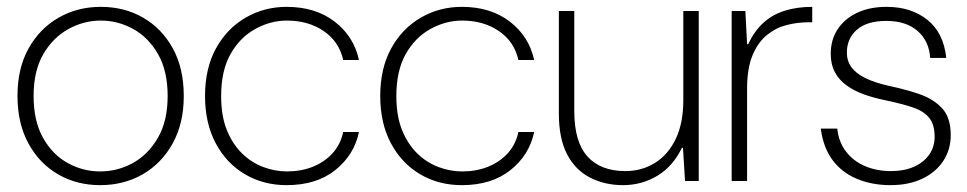

<svg xmlns="http://www.w3.org/2000/svg" viewBox="-20 -528 2821 560"><path d="M272 12Q204 12 149.5 -19.5Q95 -51 63 -109.5Q31 -168 31 -248Q31 -329 63.5 -387Q96 -445 151 -476.5Q206 -508 274 -508Q343 -508 397.5 -476.5Q452 -445 484 -387Q516 -329 516 -248Q516 -168 483.5 -109.5Q451 -51 396 -19.5Q341 12 272 12ZM272 -28Q323 -28 367.5 -52.5Q412 -77 440.5 -126Q469 -175 469 -248Q469 -321 441 -370Q413 -419 368.5 -443.5Q324 -468 274 -468Q224 -468 179 -443Q134 -418 106 -369.5Q78 -321 78 -248Q78 -175 105.5 -126Q133 -77 177.5 -52.5Q222 -28 272 -28Z M816 12Q748 12 694 -20Q640 -52 609 -110.5Q578 -169 578 -248Q578 -328 609.5 -386Q641 -444 695.5 -476Q750 -508 816 -508Q900 -508 956 -465Q1012 -422 1027 -353H981Q969 -407 924 -437.5Q879 -468 817 -468Q769 -468 724.5 -443.5Q680 -419 652.5 -370.5Q625 -322 625 -248Q625 -190 641.5 -149Q658 -108 685.5 -81Q713 -54 747.5 -41Q782 -28 817 -28Q858 -28 892 -41.5Q926 -55 949.5 -80.5Q973 -106 981 -143H1027Q1013 -76 958 -32Q903 12 816 12Z M1327 12Q1259 12 1205 -20Q1151 -52 1120 -110.5Q1089 -169 1089 -248Q1089 -328 1120.5 -386Q1152 -444 1206.5 -476Q1261 -508 1327 -508Q1411 -508 1467 -465Q1523 -422 1538 -353H1492Q1480 -407 1435 -437.5Q1390 -468 1328 -468Q1280 -468 1235.5 -443.5Q1191 -419 1163.5 -370.5Q1136 -322 1136 -248Q1136 -190 1152.5 -149Q1169 -108 1196.5 -81Q1224 -54 1258.5 -41Q1293 -28 1328 -28Q1369 -28 1403 -41.5Q1437 -55 1460.5 -80.5Q1484 -106 1492 -143H1538Q1524 -76 1469 -32Q1414 12 1327 12Z M1797 12Q1744 12 1701 -10Q1658 -32 1634 -78Q1610 -124 1610 -197V-496H1655V-204Q1655 -114 1693.5 -71.5Q1732 -29 1804 -29Q1852 -29 1890.5 -53Q1929 -77 1951 -123Q1973 -169 1973 -236V-496H2018V0H1978L1972 -97H1969Q1943 -43 1897.5 -15.5Q1852 12 1797 12Z M2114 0V-496H2154L2159 -399H2162Q2180 -437 2206 -461Q2232 -485 2268 -496.5Q2304 -508 2349 -508V-463H2337Q2306 -463 2274.5 -455Q2243 -447 2217 -426Q2191 -405 2175 -367Q2159 -329 2159 -269V0Z M2577 12Q2523 12 2479 -6.5Q2435 -25 2408 -61.5Q2381 -98 2374 -153H2422Q2426 -114 2447.5 -86Q2469 -58 2503 -43.5Q2537 -29 2578 -29Q2618 -29 2646.5 -42Q2675 -55 2690.5 -77.5Q2706 -100 2706 -129Q2706 -165 2690 -184.5Q2674 -204 2643 -214.5Q2612 -225 2565 -235Q2530 -242 2500.5 -252.5Q2471 -263 2449 -279Q2427 -295 2415 -317.5Q2403 -340 2403 -371Q2403 -412 2423 -442.5Q2443 -473 2479.5 -490.5Q2516 -508 2566 -508Q2637 -508 2684.5 -470.5Q2732 -433 2740 -359H2693Q2690 -408 2656.5 -437.5Q2623 -467 2565 -467Q2509 -467 2479.5 -441.5Q2450 -416 2450 -374Q2450 -351 2462.5 -333Q2475 -315 2502.5 -301Q2530 -287 2575 -277Q2623 -267 2663 -253Q2703 -239 2728 -212Q2753 -185 2753 -134Q2753 -92 2731.5 -59Q2710 -26 2670.5 -7Q2631 12 2577 12Z"/></svg>

Font: DM Sans 36pt ExtraLight
Style: Regular
Weight: 250
Designer: Colophon Foundry, Jonny Pinhorn
Foundry: Colophon Foundry
Version: Version 4.004;gftools[0.9.30]